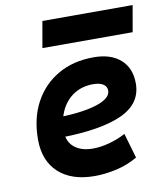

<svg xmlns="http://www.w3.org/2000/svg" viewBox="-83 -801 760 880"><g transform="rotate(-10 297.0 -361.0)"><path d="M301.8 -115.7Q337 -115.7 377 -126.5Q417.1 -137.3 454.1 -156.7L487.8 -41Q441.4 -13.7 388.6 -2Q335.7 9.8 287.6 9.8Q180.1 9.8 119.8 -45.5Q59.6 -100.9 59.6 -199.7Q59.6 -298.3 99.1 -371.8Q138.7 -445.3 209.7 -486.3Q280.8 -527.3 375.5 -527.3Q455.6 -527.3 500.7 -487.3Q545.9 -447.3 545.9 -376Q545.9 -281.7 449.2 -237.8Q352.5 -193.8 167 -190.9L147 -283.7Q273.9 -284.7 344.7 -306.4Q415.5 -328.1 415.5 -365.7Q415.5 -384.6 399 -395.4Q382.5 -406.2 352.1 -406.2Q301.9 -406.2 263.8 -382.4Q225.7 -358.5 204.4 -315.5Q183.1 -272.5 182.6 -215.3Q183.1 -168.3 214.7 -142Q246.3 -115.7 301.8 -115.7ZM152.3 -609.4 173.8 -731.9H593.8L572.3 -609.4Z"/></g></svg>

Font: Cascadia Mono NF
Style: Italic
Weight: 400
Italic angle: -10°
Monospace: yes
Designer: Aaron Bell
Foundry: Saja Typeworks
Version: Version 2404.023